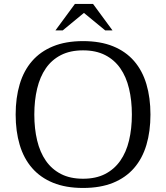

<svg xmlns="http://www.w3.org/2000/svg" viewBox="-20 -933 834 964"><path d="M58.6 -357.9Q58.6 -441.9 78.9 -510Q99.1 -578.1 140.9 -626.2Q182.6 -674.3 246.3 -700.4Q310.1 -726.6 397 -726.6Q483.9 -726.6 547.6 -700.7Q611.3 -674.8 653.1 -626.7Q694.8 -578.6 715.1 -510.5Q735.4 -442.4 735.4 -357.9Q735.4 -273.4 715.1 -205.3Q694.8 -137.2 653.1 -89.1Q611.3 -41 547.6 -15.1Q483.9 10.7 397 10.7Q310.1 10.7 246.3 -15.4Q182.6 -41.5 140.9 -89.6Q99.1 -137.7 78.9 -205.8Q58.6 -273.9 58.6 -357.9ZM152.3 -357.9Q152.3 -287.1 166.5 -227.8Q180.7 -168.5 210.4 -125.7Q240.2 -83 286.4 -59.3Q332.5 -35.6 397 -35.6Q461.4 -35.6 507.6 -59.3Q553.7 -83 583.7 -125.7Q613.8 -168.5 627.9 -227.8Q642.1 -287.1 642.1 -357.9Q642.1 -428.7 627.9 -488Q613.8 -547.4 584 -590.1Q554.2 -632.8 507.8 -656.5Q461.4 -680.2 397 -680.2Q332.5 -680.2 286.1 -656.5Q239.7 -632.8 210.2 -590.1Q180.7 -547.4 166.5 -488Q152.3 -428.7 152.3 -357.9ZM356 -913.1H447.3L544.9 -780.3H508.3L401.4 -868.2L294.9 -780.3H258.3Z"/></svg>

Font: Arian AMU Serif
Style: Regular
Weight: 400
Designer: Ruben Hakobyan (Tarumian)
Foundry: Ruben Hakobyan (Tarumian)
Version: Version 1.002